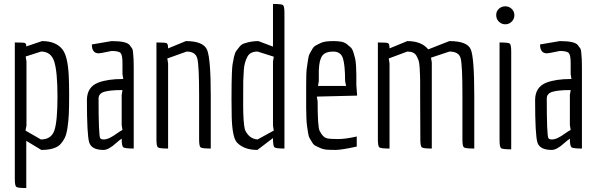

<svg xmlns="http://www.w3.org/2000/svg" viewBox="-20 -752 3021 972"><path d="M55 154V-537Q98 -537 105.5 -534.5Q113 -532 113 -517L193 -544Q263 -544 296 -502Q323 -468 328 -369Q330 -331 330 -271Q330 -211 328.5 -176.5Q327 -142 322 -107.5Q317 -73 308 -54.5Q299 -36 284 -20Q256 7 189 7L113 -39V200Q70 200 62.5 194Q55 188 55 154ZM188 -491 110 -466 114 -441V-116L109 -91L187 -46Q240 -46 255.5 -92.5Q271 -139 271 -263Q271 -387 255 -439Q239 -491 188 -491Z M600 -377V-433Q600 -473 590.5 -483.5Q581 -494 545 -494L495 -484Q485 -482 480 -482Q445 -482 445 -527L545 -544Q620 -544 636 -524Q644 -514 648.5 -507Q653 -500 654 -482Q657 -453 657 -415V0Q612 0 604 -6.5Q596 -13 596 -50Q586 -44 568 -28Q530 7 504 7Q443 7 431.5 -31.5Q420 -70 420 -245Q420 -312 478 -334Q526 -352 600 -352H604ZM596 -296Q538 -296 508.5 -287.5Q479 -279 479 -253Q479 -70 487 -53Q491 -46 505 -46Q519 -46 535.5 -54Q552 -62 570.5 -75.5Q589 -89 600 -94L596 -119V-271L600 -296Z M988 -46V-267Q988 -420 979 -455.5Q970 -491 925 -491L827 -456L831 -431V0Q787 0 779.5 -6Q772 -12 772 -46V-537Q816 -537 823.5 -533.5Q831 -530 831 -507L921 -544Q1011 -544 1029 -498Q1047 -452 1047 -266V0Q1003 0 995.5 -6Q988 -12 988 -46Z M1153 -160Q1152 -193 1152 -250Q1152 -307 1152.5 -329Q1153 -351 1154 -381.5Q1155 -412 1157.5 -427.5Q1160 -443 1164.5 -463.5Q1169 -484 1176 -494Q1183 -504 1193 -516Q1203 -528 1216 -532Q1251 -544 1288 -544L1362 -516V-732Q1406 -732 1413 -726Q1420 -720 1420 -686V0Q1376 0 1369 -6.5Q1362 -13 1362 -53L1283 7Q1216 7 1180 -30Q1156 -55 1153 -160ZM1220 -95Q1241 -49 1284 -46L1366 -91L1362 -116V-440L1366 -465L1284 -491Q1247 -491 1233 -466Q1217 -436 1214.5 -400Q1212 -364 1211.5 -342.5Q1211 -321 1211 -225.5Q1211 -130 1220 -95Z M1786 -10Q1709 7 1678.5 7Q1648 7 1631.5 5.5Q1615 4 1601.5 -2.5Q1588 -9 1578 -13.5Q1568 -18 1560 -31.5Q1552 -45 1547 -53.5Q1542 -62 1539 -83Q1536 -104 1534 -117Q1532 -130 1531 -159.5Q1530 -189 1530 -207V-320Q1530 -386 1533 -405.5Q1536 -425 1539 -447Q1542 -469 1547 -478.5Q1552 -488 1560 -502Q1568 -516 1578 -521.5Q1588 -527 1601.5 -533.5Q1615 -540 1631.5 -542Q1648 -544 1669 -544Q1690 -544 1707 -541Q1724 -538 1735.5 -529Q1747 -520 1755.5 -512Q1764 -504 1769.5 -486Q1775 -468 1778 -455.5Q1781 -443 1782.5 -416.5Q1784 -390 1784 -374V-322L1788 -268L1584 -263L1588 -238Q1588 -110 1598 -90Q1614 -57 1635 -52Q1649 -48 1689.5 -48Q1730 -48 1786 -61ZM1594 -396Q1594 -378 1594 -342L1590 -317H1732L1727 -343Q1727 -423 1716 -457Q1705 -491 1666.5 -491Q1628 -491 1612 -470.5Q1596 -450 1594 -396Z M2321 -46V-267Q2321 -267 2321 -275Q2321 -423 2312 -457Q2303 -491 2255 -491L2162 -460L2166 -435V0Q2123 0 2115.5 -6Q2108 -12 2108 -46L2107 -267Q2107 -271 2107 -294.5Q2107 -318 2107 -335Q2107 -352 2106.5 -367.5Q2106 -383 2104.5 -409Q2103 -435 2099 -446Q2095 -457 2088 -470Q2076 -491 2042 -491L1948 -456L1952 -431V0Q1908 0 1900.5 -6Q1893 -12 1893 -46V-537Q1937 -537 1944.5 -533.5Q1952 -530 1952 -507L2042 -544Q2114 -544 2148 -502L2255 -544Q2346 -544 2363.5 -501.5Q2381 -459 2381 -266V0Q2336 0 2328.5 -6Q2321 -12 2321 -46Z M2570.5 -642.5Q2557 -629 2538 -629Q2519 -629 2505.5 -642.5Q2492 -656 2492 -675.5Q2492 -695 2505.5 -707.5Q2519 -720 2538 -720Q2557 -720 2570.5 -707Q2584 -694 2584 -675Q2584 -656 2570.5 -642.5ZM2509 -42V-537Q2553 -537 2560.5 -531.5Q2568 -526 2568 -491V4Q2524 4 2516.5 -2Q2509 -8 2509 -42Z M2869 -377V-433Q2869 -473 2859.5 -483.5Q2850 -494 2814 -494L2764 -484Q2754 -482 2749 -482Q2714 -482 2714 -527L2814 -544Q2889 -544 2905 -524Q2913 -514 2917.5 -507Q2922 -500 2923 -482Q2926 -453 2926 -415V0Q2881 0 2873 -6.5Q2865 -13 2865 -50Q2855 -44 2837 -28Q2799 7 2773 7Q2712 7 2700.5 -31.5Q2689 -70 2689 -245Q2689 -312 2747 -334Q2795 -352 2869 -352H2873ZM2865 -296Q2807 -296 2777.5 -287.5Q2748 -279 2748 -253Q2748 -70 2756 -53Q2760 -46 2774 -46Q2788 -46 2804.5 -54Q2821 -62 2839.5 -75.5Q2858 -89 2869 -94L2865 -119V-271L2869 -296Z"/></svg>

Font: Economica
Style: Regular
Weight: 400
Designer: Vicente Lamonaca
Foundry: Vicente Lamonaca
Version: Version 1.101